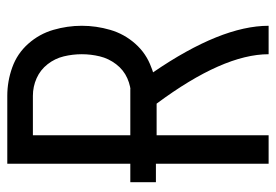

<svg xmlns="http://www.w3.org/2000/svg" viewBox="-138 -638 775 540"><g transform="rotate(-90 250.0 -367.5)"><path d="M60 0V-735H251Q292 -735 331 -721Q370 -707 397.5 -676Q425 -645 436.5 -605.5Q448 -566 448 -525.5Q448 -485 436.5 -445.5Q425 -406 397.5 -375Q370 -344 331 -330Q324 -327 317 -325Q448 -134 448 0H368Q368 -128 229 -315H140V0ZM251 -387Q277 -387 300.5 -397.5Q324 -408 340 -429Q356 -450 362 -475Q368 -500 368 -525.5Q368 -551 362 -576Q356 -601 340 -621.5Q324 -642 300.5 -652.5Q277 -663 251 -663H140V-387ZM8 -317V-389H270V-317Z"/></g></svg>

Font: Iosevka SS08
Style: Regular
Weight: 400
Monospace: yes
Designer: Belleve Invis
Foundry: Belleve Invis
Version: 2.1.0; ttfautohint (v1.8.2)